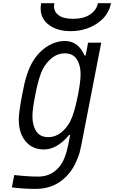

<svg xmlns="http://www.w3.org/2000/svg" viewBox="-20 -937 724 1217"><path d="M490.9 -466.8Q490.9 -524.7 466.5 -561.8Q442.1 -599 390 -599Q346.4 -599 310.2 -570.6Q274.1 -542.3 252 -500Q225.9 -451.2 203.1 -333.3Q185.5 -242.8 185.5 -199.9Q185.5 -141.9 210 -104.8Q234.4 -67.7 286.5 -67.7Q330.1 -67.7 366.2 -96Q402.3 -124.3 424.5 -166.7Q451.2 -217.4 474 -333.3Q490.9 -420.6 490.9 -466.8ZM258.5 10.4Q185.5 10.4 142.3 -41Q99 -92.4 99 -180.3Q99 -224 119.8 -333.3Q129.6 -381.5 134.4 -404.3Q139.3 -427.1 150.1 -461.3Q160.8 -495.4 174.5 -522.8Q211.6 -595.7 269.5 -636.4Q327.5 -677.1 391.9 -677.1Q475.3 -677.1 516.3 -585.3H522.8L538.4 -666.7H621.7L496.1 -20.8Q489.6 10.4 484.7 29.9Q479.8 49.5 462.9 87.9Q446 126.3 421.9 156.9Q339.8 260.4 207 260.4Q130.9 260.4 55.3 250.7L70.3 172.5Q156.9 182.3 222.7 182.3Q305.3 182.3 357.4 118.5Q394.5 72.9 412.8 -20.8L424.5 -81.4H418Q341.1 10.4 258.5 10.4ZM600.3 -916.7H683.6Q668 -836.6 595.1 -788.1Q522.1 -739.6 427.7 -739.6Q343.8 -739.6 290.7 -778.6Q237.6 -817.7 237.6 -884.1Q237.6 -898.4 240.9 -916.7H324.2Q322.3 -906.9 322.3 -898.4Q322.3 -862 352.5 -839.8Q382.8 -817.7 442.7 -817.7Q509.8 -817.7 550.8 -845.1Q591.8 -872.4 600.3 -916.7Z"/></svg>

Font: Monoid
Style: Italic
Weight: 400
Width: 4
Italic angle: -11°
Monospace: yes
Version: Version 0.61